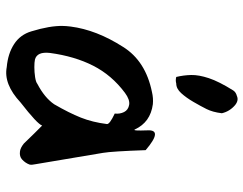

<svg xmlns="http://www.w3.org/2000/svg" viewBox="-106 -684 811 640"><g transform="rotate(90 300.0 -364.5)"><path d="M237 -546Q231 -571 230.5 -596Q230 -621 241 -654.5Q252 -688 282 -736Q288 -745 300 -748Q315 -755 331 -742Q352 -724 358 -698Q356 -682 352.5 -669.5Q349 -657 344 -647Q334 -627 320 -603Q306 -579 291 -562.5Q276 -546 259 -546Q248 -543 237 -546ZM204 19Q159 15 127.5 -5.5Q96 -26 85 -63Q66 -125 67 -168Q67 -173 67.5 -179.5Q68 -186 69 -194Q80 -280 137 -369Q184 -444 287 -465Q308 -470 328 -468Q388 -460 412 -408Q417 -398 415 -450Q412 -503 481 -444Q485 -331 490 -302L528 -76Q529 -71 529.5 -66Q530 -61 529 -57Q524 -43 512 -32Q502 -23 486 -25Q474 -26 459 -38L425 -73L399 -99Q394 -83 322 -27Q261 30 204 19ZM179 -75Q188 -73 204.5 -73Q221 -73 237.5 -75.5Q254 -78 260 -83Q283 -95 300 -109Q317 -123 328 -139Q357 -189 372.5 -228Q388 -267 394 -315Q395 -324 359 -341Q361 -358 354 -372Q347 -386 330 -389Q313 -392 290 -375Q231 -331 199.5 -269Q168 -207 157 -125Q152 -82 179 -75Z"/></g></svg>

Font: Mansalva
Style: Regular
Weight: 400
Designer: Carolina Short
Foundry: Carolina Short
Version: Version 2.112; ttfautohint (v1.8.4.7-5d5b)